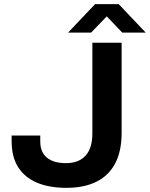

<svg xmlns="http://www.w3.org/2000/svg" viewBox="-20 -893 722 925"><path d="M300 12Q217 12 158 -13Q99 -38 67.5 -87.5Q36 -137 36 -214V-240H174V-211Q174 -160 206 -133.5Q238 -107 298 -107Q359 -107 392 -143Q425 -179 425 -250V-687H566V-254Q566 -164 534.5 -105Q503 -46 443.5 -17Q384 12 300 12ZM308 -736 438 -873H552L682 -736H569L464 -846H525L419 -736Z"/></svg>

Font: Archivo SemiExpanded SemiBold
Style: Regular
Weight: 600
Width: 6
Designer: Hector Gatti
Foundry: Omnibus-Type
Version: Version 2.001